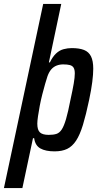

<svg xmlns="http://www.w3.org/2000/svg" viewBox="-61 -763 508 978"><path d="M-41 195 159 -743H251L188 -445H193Q207 -474 224.5 -490.5Q242 -507 263 -512.5Q284 -518 304 -518Q343 -518 367 -508.5Q391 -499 402.5 -476Q414 -453 414 -413Q414 -385 409 -345.5Q404 -306 393 -254Q377 -178 361.5 -127Q346 -76 326.5 -46.5Q307 -17 281 -4.5Q255 8 217 8Q171 8 144.5 -7Q118 -22 113 -59H107L53 195ZM187 -76Q211 -76 226.5 -81Q242 -86 253.5 -103.5Q265 -121 275.5 -157Q286 -193 298 -255Q309 -305 314.5 -337Q320 -369 320 -389Q320 -408 314 -418Q308 -428 295 -431.5Q282 -435 261 -435Q243 -435 227.5 -429Q212 -423 200.5 -410Q189 -397 181 -375Q176 -360 169 -336Q162 -312 154.5 -282.5Q147 -253 141.5 -224Q136 -195 132.5 -170.5Q129 -146 129 -133Q129 -101 142.5 -88.5Q156 -76 187 -76Z"/></svg>

Font: Saira Condensed Medium
Style: Italic
Weight: 500
Width: 3
Italic angle: -12°
Designer: Hector Gatti with collaboration of the Omnibus-Type team
Foundry: Omnibus-Type
Version: Version 1.101